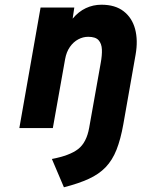

<svg xmlns="http://www.w3.org/2000/svg" viewBox="-20 -543 600 814"><path d="M251 251 200 131Q276 116.5 311.5 88.8Q347 61 358 -1L407 -276Q413 -308 412 -333Q411 -358 398 -372.5Q385 -387 354 -387Q332 -387 311.8 -376.2Q291.5 -365.5 276.5 -344.2Q261.5 -323 256 -292L204 0H62L152 -511H295L288 -464Q313 -494 344 -508.5Q375 -523 410 -523Q468.5 -523 504.2 -495.2Q540 -467.5 552.8 -419.8Q565.5 -372 555 -312L503 -17Q491.5 47.5 474 91.8Q456.5 136 428 165.8Q399.5 195.5 356.5 215.2Q313.5 235 251 251Z"/></svg>

Font: Overpass Black
Style: Italic
Weight: 900
Italic angle: -10°
Designer: Delve Withrington, Dave Bailey, Thomas Jockin
Foundry: Delve Fonts LLC
Version: Version 4.000